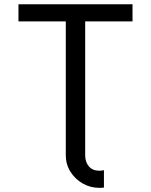

<svg xmlns="http://www.w3.org/2000/svg" viewBox="-20 -743 723 919"><path d="M477.5 71.3V154.8Q472.7 155.3 467 155.8Q461.4 156.2 456.1 156.2Q412.6 156.2 376 135.3Q339.4 114.3 317.1 78.9Q294.9 43.5 294.9 0H387.7Q387.7 32.7 405.5 53.5Q423.3 74.2 456.1 74.2Q468.3 74.2 477.5 71.3ZM294.9 -640.6V0H387.7V-640.6H614.3V-722.7H68.4V-640.6Z"/></svg>

Font: Giphurs
Style: Regular
Weight: 400
Version: Version 2.010